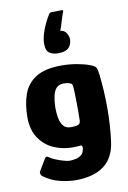

<svg xmlns="http://www.w3.org/2000/svg" viewBox="-97 -821 673 1006"><g transform="rotate(-10 239.5 -318.0)"><path d="M30 -242Q30 -310 49 -363.5Q68 -417 116.5 -447.5Q165 -478 253 -478Q293 -478 331.5 -471.5Q370 -465 400 -454Q428 -444 433 -432.5Q438 -421 441 -394Q451 -309 451 -217Q451 -125 440 -42Q429 45 373.5 86Q318 127 223 127Q185 127 139.5 116Q94 105 53 75Q49 72 45.5 64Q42 56 47 48Q52 40 63 21Q74 2 79 -6Q87 -20 91.5 -21Q96 -22 108 -14Q117 -7 136.5 1Q156 9 177 15Q198 21 209 21Q221 21 238 18Q255 15 269.5 5Q284 -5 287 -27Q287 -28 287.5 -29Q288 -30 288 -31Q289 -38 286.5 -43.5Q284 -49 274 -47Q269 -46 257.5 -45.5Q246 -45 235 -45Q184 -45 137 -65.5Q90 -86 60 -130Q30 -174 30 -242ZM183 -267Q183 -234 188.5 -207.5Q194 -181 207.5 -166Q221 -151 246 -151Q257 -151 267.5 -152Q278 -153 286 -157Q296 -161 297 -176Q298 -193 298 -219Q298 -245 297.5 -272.5Q297 -300 296.5 -322Q296 -344 295 -354Q295 -359 293 -366.5Q291 -374 287 -375Q279 -379 270.5 -381Q262 -383 246 -383Q222 -383 208.5 -368Q195 -353 189.5 -327Q184 -301 183 -267ZM183 -603Q183 -628 191.5 -657Q200 -686 213 -712Q226 -738 236 -754Q241 -762 250 -762Q264 -762 277 -762.5Q290 -763 303 -763Q311 -763 311.5 -759.5Q312 -756 307 -745Q304 -738 299 -721Q294 -704 288.5 -686.5Q283 -669 278 -658Q300 -656 310.5 -639Q321 -622 321 -606Q321 -580 305.5 -562.5Q290 -545 252 -544Q224 -543 204 -554.5Q184 -566 183 -603Z"/></g></svg>

Font: Glory Thin ExtraBold
Style: Regular
Weight: 800
Version: Version 1.011